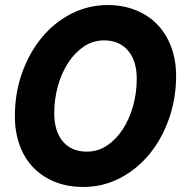

<svg xmlns="http://www.w3.org/2000/svg" viewBox="-20 -731 720 761"><path d="M310 10Q248 10 198 -10Q148 -30 112.5 -66.5Q77 -103 58 -155Q39 -207 39 -271Q39 -362 67.5 -442Q96 -522 145.5 -582Q195 -642 262.5 -676.5Q330 -711 407 -711Q468 -711 518.5 -690.5Q569 -670 604 -633.5Q639 -597 658.5 -545Q678 -493 678 -430Q678 -341 650 -261Q622 -181 573 -121Q524 -61 456.5 -25.5Q389 10 310 10ZM325 -130Q368 -130 404 -154Q440 -178 466.5 -218.5Q493 -259 507.5 -311Q522 -363 522 -419Q522 -490 487.5 -530.5Q453 -571 392 -571Q349 -571 313 -547Q277 -523 250.5 -482.5Q224 -442 209.5 -390Q195 -338 195 -282Q195 -211 229 -170.5Q263 -130 325 -130Z"/></svg>

Font: Rosa Sans Black
Style: Italic
Weight: 900
Italic angle: -12°
Designer: Pentagram / MCKL
Foundry: Pentagram / MCKL
Version: Version 1.005;September 16, 2019;FontCreator 11.5.0.2425 64-